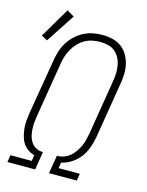

<svg xmlns="http://www.w3.org/2000/svg" viewBox="-122 -892 743 968"><g transform="rotate(15 250.0 -408.5)"><path d="M13 0 19 -37H130L135 -68Q116 -73 100 -84.5Q84 -96 74 -112Q64 -128 59 -147.5Q54 -167 52 -187Q50 -207 52 -228Q54 -249 57 -269L105 -555Q109 -580 116.5 -604Q124 -628 137.5 -650Q151 -672 170.5 -690.5Q190 -709 213 -721Q236 -733 260.5 -738Q285 -743 310 -743Q337 -743 363 -737Q389 -731 409.5 -716Q430 -701 443 -679Q456 -657 462 -631.5Q468 -606 467 -579Q466 -552 461 -525L414 -238Q409 -211 399.5 -183Q390 -155 372.5 -131Q355 -107 329 -90Q303 -73 275 -67L270 -37H381L375 0H230L246 -95H255Q271 -96 287.5 -103Q304 -110 317 -122Q330 -134 340 -149Q350 -164 357 -179.5Q364 -195 368 -211.5Q372 -228 375 -244L422 -531Q426 -552 426.5 -573.5Q427 -595 423.5 -615Q420 -635 410.5 -653Q401 -671 386 -683.5Q371 -696 350.5 -701Q330 -706 309 -706Q289 -706 269 -702Q249 -698 230 -687.5Q211 -677 196 -661Q181 -645 170.5 -627Q160 -609 153.5 -589Q147 -569 144 -549L97 -263Q94 -245 92.5 -227.5Q91 -210 92 -192.5Q93 -175 97 -158.5Q101 -142 110 -128Q119 -114 133.5 -105Q148 -96 166 -95H173L158 0ZM47 -644 16 -661 108 -817 146 -795Z"/></g></svg>

Font: Iosevka SS04 Extralight
Style: Italic
Weight: 200
Italic angle: -9°
Monospace: yes
Designer: Belleve Invis
Foundry: Belleve Invis
Version: Version 19.0.0; ttfautohint (v1.8.4)